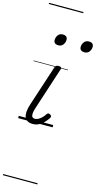

<svg xmlns="http://www.w3.org/2000/svg" viewBox="-212 -1067 877 1625"><g transform="rotate(15 226.5 -255.0)"><path d="M131 16Q103 16 85.5 6Q68 -4 60 -23.5Q52 -43 54 -70.5Q56 -98 67 -133L185 -494Q190 -506 196.5 -510.5Q203 -515 218 -515Q232 -515 238.5 -509.5Q245 -504 241 -494L117 -113Q109 -87 108 -68.5Q107 -50 114.5 -40.5Q122 -31 138 -31Q154 -31 170 -40.5Q186 -50 200 -64.5Q214 -79 223 -94Q228 -101 235 -104Q242 -107 253 -100Q264 -94 265 -86.5Q266 -79 261 -71Q249 -52 230 -31.5Q211 -11 186.5 2.5Q162 16 131 16ZM167 -683Q149 -683 138 -692Q127 -701 127 -719Q127 -743 141.5 -762.5Q156 -782 184 -782Q202 -782 213 -773Q224 -764 224 -745Q224 -722 209.5 -702.5Q195 -683 167 -683ZM396 -683Q378 -683 366.5 -692Q355 -701 355 -719Q355 -743 370 -762.5Q385 -782 413 -782Q430 -782 441.5 -773Q453 -764 453 -745Q453 -722 438.5 -702.5Q424 -683 396 -683ZM0 490H302V500H0ZM0 -20H302V0H0ZM0 -505H302V-500H0ZM0 -1010H302V-1000H0Z"/></g></svg>

Font: Playwrite BE VLG Guides
Style: Regular
Weight: 400
Designer: Veronika Burian, José Scaglione
Foundry: TypeTogether
Version: Version 1.003